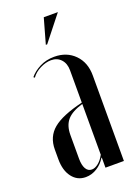

<svg xmlns="http://www.w3.org/2000/svg" viewBox="-133 -727 565 793"><g transform="rotate(-20 149.5 -331.0)"><path d="M21 -142Q21 -198 60.5 -231Q100 -264 192 -286V-428Q192 -458 175.5 -476Q159 -494 132 -494Q109 -494 84 -481.5Q59 -469 45 -449L40 -453Q57 -474 85.5 -488.5Q114 -503 149 -503Q204 -503 238.5 -468Q273 -433 273 -376V0H192V-44H190Q176 -20 152.5 -5.5Q129 9 103 9Q66 9 43.5 -20.5Q21 -50 21 -99ZM137 -12Q151 -12 166 -24Q181 -36 192 -57V-280Q144 -266 123 -242Q102 -218 102 -176V-72Q102 -44 111 -28Q120 -12 137 -12ZM134 -561 165 -671H227L140 -561Z"/></g></svg>

Font: Moniqa SemBd Narrow Display
Style: Regular
Weight: 600
Width: 4
Designer: Rajesh Rajput
Foundry: Rajesh Rajput
Version: Version 1.000